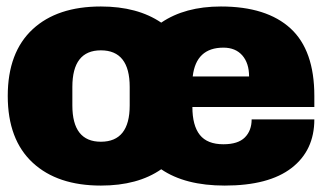

<svg xmlns="http://www.w3.org/2000/svg" viewBox="-20 -560 993 592"><path d="M661.1 -540Q802.2 -540 876 -472.2Q949.2 -404.8 949.2 -264.2V-230H573.2Q573.2 -172.9 596.2 -144Q619.1 -115.2 668.9 -115.2Q713.9 -115.2 734.9 -136.2Q755.9 -157.2 755.9 -191.9H949.2Q949.2 -96.2 878.9 -42Q808.6 12.2 672.9 12.2Q550.8 12.2 477.1 -38.1Q404.8 12.2 291 12.2Q157.2 12.2 81.1 -58.1Q3.9 -129.4 3.9 -264.2Q3.9 -398.9 81.1 -470.2Q156.7 -540 291 -540Q403.8 -540 477.1 -490.2Q550.3 -540 661.1 -540ZM668.9 -413.1Q584.5 -413.1 574.2 -324.2H748Q748 -365.2 727.1 -389.2Q706.1 -413.1 668.9 -413.1ZM291 -404.8Q203.1 -404.8 203.1 -292V-234.9Q203.1 -123 291 -123Q379.9 -123 379.9 -234.9V-292Q379.9 -404.8 291 -404.8Z"/></svg>

Font: Archivo-RBTV
Style: Regular
Weight: 500
Designer: Hector Gatti
Foundry: Hector Gatti
Version: ""